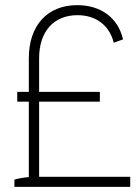

<svg xmlns="http://www.w3.org/2000/svg" viewBox="-20 -726 533 746"><path d="M36 0H486V-39H132V-331H368V-369H132V-500C132 -604 189 -667 281 -667C354 -667 405 -627 422 -560L458 -573C439 -656 373 -706 280 -706C164 -706 92 -627 92 -500V-369H47V-331H92V-38C71 -36 52 -33 36 -28Z"/></svg>

Font: Fixel Display ExtraLight
Style: Regular
Weight: 200
Designer: AlfaBravo + MacPaw
Foundry: Kyrylo Tkachov, Marchela Mozhyna, Serhii Makarenko, Maria Weinstein, Zakhar Kryvoshyya
Version: Version 1.211